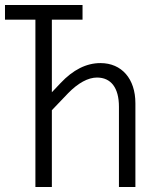

<svg xmlns="http://www.w3.org/2000/svg" viewBox="-20 -750 640 770"><path d="M122 0H188V-308L253 -376C293 -417 333 -439 369 -439C425 -439 457 -398 457 -322V0H523V-336C523 -434 468 -497 383 -497C326 -497 273 -470 223 -417L188 -380V-671H311V-730H0V-671H122Z"/></svg>

Font: JetBrains Mono ExtraLight
Style: Regular
Weight: 240
Monospace: yes
Designer: Philipp Nurullin, Konstantin Bulenkov
Foundry: JetBrains
Version: Version 2.305